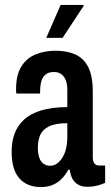

<svg xmlns="http://www.w3.org/2000/svg" viewBox="-20 -744 447 776"><path d="M145 12Q117 12 95 3Q73 -6 57.5 -24Q42 -42 34.5 -69Q27 -96 27 -131Q27 -170 38.5 -202.5Q50 -235 76 -259.5Q102 -284 145.5 -297.5Q189 -311 252 -311V-382Q252 -404 246 -419.5Q240 -435 228 -444Q216 -453 199 -453Q175 -453 163 -442Q151 -431 146.5 -413.5Q142 -396 142 -374V-366H46Q45 -370 45 -374.5Q45 -379 45 -384Q45 -440 65.5 -474Q86 -508 122.5 -523.5Q159 -539 205 -539Q249 -539 283 -524.5Q317 -510 336 -474Q355 -438 355 -372V-108Q355 -92 361.5 -83.5Q368 -75 381 -75H405V-5Q390 2 371.5 6.5Q353 11 334 11Q311 11 295.5 2Q280 -7 272 -23Q264 -39 262 -58H256Q246 -39 231 -23Q216 -7 195 2.5Q174 12 145 12ZM184 -74Q197 -74 209 -82Q221 -90 231 -105Q241 -120 246.5 -141.5Q252 -163 252 -191V-246Q202 -246 176.5 -232.5Q151 -219 142 -197Q133 -175 133 -148Q133 -124 138.5 -107.5Q144 -91 155.5 -82.5Q167 -74 184 -74ZM167 -591 225 -724H318V-720L233 -591Z"/></svg>

Font: Archivo SemiBold ExtraCondensed
Style: Regular
Weight: 600
Width: 2
Version: Version 2.001